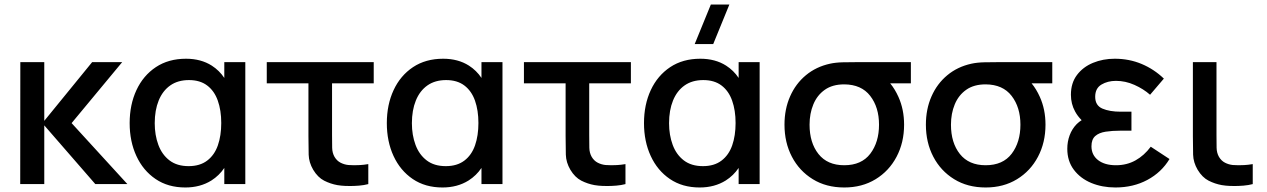

<svg xmlns="http://www.w3.org/2000/svg" viewBox="-20 -815 5610 850"><path d="M69.5 0 70 -540H176V-280L388 -540H521L297 -270L544 0H402L176 -260V0Z M800.5 15Q724 15 668.8 -22.5Q613.5 -60 583.8 -124.5Q554 -189 554 -270Q554 -351.5 584 -416Q614 -480.5 670 -517.8Q726 -555 803.5 -555Q869.5 -555 917.5 -524.5Q951 -503 973 -470V-540H1066V0H973V-71.5Q950.5 -38 916 -16Q866.5 15 800.5 15ZM815 -79.5Q865 -79.5 897.2 -104Q929.5 -128.5 944.5 -171.5Q959.5 -214.5 959.5 -270.5Q959.5 -326.5 944.2 -369.5Q929 -412.5 897.2 -436.5Q865.5 -460.5 816.5 -460.5Q767.5 -460.5 733.8 -436.8Q700 -413 682.5 -370Q665 -327 665 -269.5Q665 -217 681 -173.8Q697 -130.5 730.2 -105Q763.5 -79.5 815 -79.5Z M1473.5 4.5Q1443 -1 1415 -15.2Q1387 -29.5 1366.5 -63.5Q1347.5 -96 1346.5 -130.2Q1345.5 -164.5 1345.5 -212.5V-446H1161V-540H1634.5V-446H1450V-217.5Q1450 -184 1450.5 -161Q1451 -138 1461 -120.5Q1471.5 -103 1487.5 -94.8Q1503.5 -86.5 1522 -84.5Q1534.5 -83.5 1547.5 -83.5Q1556.5 -83.5 1573 -84.2Q1589.5 -85 1610.5 -88.5V0Q1591.5 5 1569.8 6.8Q1548 8.5 1530 8.5Q1523 8.5 1507.5 8Q1492 7.5 1473.5 4.5Z M1939 15Q1862.5 15 1807.2 -22.5Q1752 -60 1722.2 -124.5Q1692.5 -189 1692.5 -270Q1692.5 -351.5 1722.5 -416Q1752.5 -480.5 1808.5 -517.8Q1864.5 -555 1942 -555Q2008 -555 2056 -524.5Q2089.5 -503 2111.5 -470V-540H2204.5V0H2111.5V-71.5Q2089 -38 2054.5 -16Q2005 15 1939 15ZM1953.5 -79.5Q2003.5 -79.5 2035.8 -104Q2068 -128.5 2083 -171.5Q2098 -214.5 2098 -270.5Q2098 -326.5 2082.8 -369.5Q2067.5 -412.5 2035.8 -436.5Q2004 -460.5 1955 -460.5Q1906 -460.5 1872.2 -436.8Q1838.5 -413 1821 -370Q1803.5 -327 1803.5 -269.5Q1803.5 -217 1819.5 -173.8Q1835.5 -130.5 1868.8 -105Q1902 -79.5 1953.5 -79.5Z M2612 4.5Q2581.5 -1 2553.5 -15.2Q2525.5 -29.5 2505 -63.5Q2486 -96 2485 -130.2Q2484 -164.5 2484 -212.5V-446H2299.5V-540H2773V-446H2588.5V-217.5Q2588.5 -184 2589 -161Q2589.5 -138 2599.5 -120.5Q2610 -103 2626 -94.8Q2642 -86.5 2660.5 -84.5Q2673 -83.5 2686 -83.5Q2695 -83.5 2711.5 -84.2Q2728 -85 2749 -88.5V0Q2730 5 2708.2 6.8Q2686.5 8.5 2668.5 8.5Q2661.5 8.5 2646 8Q2630.5 7.5 2612 4.5Z M3137.5 -620H3055.5L3127 -795H3209ZM3077.5 15Q3001 15 2945.8 -22.5Q2890.5 -60 2860.8 -124.5Q2831 -189 2831 -270Q2831 -351.5 2861 -416Q2891 -480.5 2947 -517.8Q3003 -555 3080.5 -555Q3146.5 -555 3194.5 -524.5Q3228 -503 3250 -470V-540H3343V0H3250V-71.5Q3227.5 -38 3193 -16Q3143.5 15 3077.5 15ZM3092 -79.5Q3142 -79.5 3174.2 -104Q3206.5 -128.5 3221.5 -171.5Q3236.5 -214.5 3236.5 -270.5Q3236.5 -326.5 3221.2 -369.5Q3206 -412.5 3174.2 -436.5Q3142.5 -460.5 3093.5 -460.5Q3044.5 -460.5 3010.8 -436.8Q2977 -413 2959.5 -370Q2942 -327 2942 -269.5Q2942 -217 2958 -173.8Q2974 -130.5 3007.2 -105Q3040.5 -79.5 3092 -79.5Z M3717.5 15Q3637.5 15 3578 -21.8Q3518.5 -58.5 3485.8 -121.2Q3453 -184 3453 -263Q3453 -332 3477.8 -388.2Q3502.5 -444.5 3547.8 -482Q3593 -519.5 3654.5 -533Q3679.5 -538.5 3711.8 -539.2Q3744 -540 3784 -540H4012.5V-446H3921Q3942 -420.5 3957.5 -386Q3982.5 -330.5 3982.5 -263Q3982.5 -184 3949.2 -121Q3916 -58 3856.2 -21.5Q3796.5 15 3717.5 15ZM3717.5 -83.5Q3794 -83.5 3832.8 -134.5Q3871.5 -185.5 3871.5 -263Q3871.5 -340 3832.5 -390.5Q3793.5 -441 3717.5 -441.5Q3665.5 -441.5 3631.5 -417.5Q3597.5 -393.5 3580.8 -353Q3564 -312.5 3564 -263Q3564 -183 3603.5 -133.2Q3643 -83.5 3717.5 -83.5Z M4343.5 15Q4263.5 15 4204 -21.8Q4144.5 -58.5 4111.8 -121.2Q4079 -184 4079 -263Q4079 -332 4103.8 -388.2Q4128.5 -444.5 4173.8 -482Q4219 -519.5 4280.5 -533Q4305.5 -538.5 4337.8 -539.2Q4370 -540 4410 -540H4638.5V-446H4547Q4568 -420.5 4583.5 -386Q4608.5 -330.5 4608.5 -263Q4608.5 -184 4575.2 -121Q4542 -58 4482.2 -21.5Q4422.5 15 4343.5 15ZM4343.5 -83.5Q4420 -83.5 4458.8 -134.5Q4497.5 -185.5 4497.5 -263Q4497.5 -340 4458.5 -390.5Q4419.5 -441 4343.5 -441.5Q4291.5 -441.5 4257.5 -417.5Q4223.5 -393.5 4206.8 -353Q4190 -312.5 4190 -263Q4190 -183 4229.5 -133.2Q4269 -83.5 4343.5 -83.5Z M4918 15Q4859.5 15 4811.2 -5Q4763 -25 4734 -63.5Q4705 -102 4705 -156.5Q4705 -188 4715.5 -216.2Q4726 -244.5 4746.5 -265.5Q4756.5 -275.5 4768.5 -283Q4750.5 -301 4739.5 -321.5Q4721 -355 4721 -395.5Q4721 -447.5 4747.8 -483Q4774.5 -518.5 4818.8 -536.8Q4863 -555 4915 -555Q4979 -555 5034.2 -531.8Q5089.5 -508.5 5132.5 -467L5071.5 -395.5Q5042 -421.5 5002.2 -439.2Q4962.5 -457 4920.5 -457Q4883.5 -457 4856 -440.5Q4828.5 -424 4828.5 -386.5Q4828.5 -348 4860.5 -334.2Q4892.5 -320.5 4941.5 -320.5H4989V-236.5H4941Q4904 -236.5 4874.8 -232Q4845.5 -227.5 4828.8 -212.8Q4812 -198 4812 -167.5Q4812 -129 4841.2 -106.2Q4870.5 -83.5 4920.5 -83.5Q4968.5 -83.5 5007 -105Q5045.5 -126.5 5074.5 -165.5L5157.5 -111Q5122 -52 5059.5 -18.5Q4997 15 4918 15Z M5389 4.5Q5358.5 -1 5330.5 -15.2Q5302.5 -29.5 5282 -63.5Q5263 -96 5262 -130.2Q5261 -164.5 5261 -212.5V-540H5365.5V-217.5Q5365.5 -184 5366 -161Q5366.5 -138 5376.5 -120.5Q5387 -103 5403 -94.8Q5419 -86.5 5437.5 -84.5Q5450 -83.5 5463 -83.5Q5472 -83.5 5488.5 -84.2Q5505 -85 5526 -88.5V0Q5507 5 5485.2 6.8Q5463.5 8.5 5445.5 8.5Q5438.5 8.5 5423 8Q5407.5 7.5 5389 4.5Z"/></svg>

Font: Cns Manrope SemBd
Style: Regular
Weight: 600
Designer: Mikhail Sharanda
Foundry: Mikhail Sharanda
Version: Version 4.504